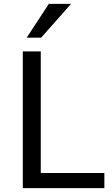

<svg xmlns="http://www.w3.org/2000/svg" viewBox="-20 -978 582 998"><path d="M118.7 -782.2 233.9 -958H349.6L193.8 -782.2ZM98.6 0V-710.9H191.9V-78.6H522.5V0Z"/></svg>

Font: Muli
Style: Regular
Weight: 400
Designer: Vernon Adams
Foundry: newtypography
Version: Version 2; ttfautohint (v1.00rc1.6-4cba) -l 8 -r 50 -G 200 -